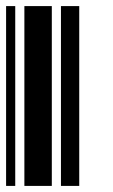

<svg xmlns="http://www.w3.org/2000/svg" viewBox="-20 -610 370 630"><path d="M0 0V-590H30V0ZM60 0V-590H150V0ZM180 0V-590H240V0Z"/></svg>

Font: Libre Barcode 128
Style: Regular
Weight: 400
Version: Version 1.005; ttfautohint (v1.8.3)